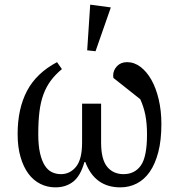

<svg xmlns="http://www.w3.org/2000/svg" viewBox="-20 -796 776 828"><path d="M219 12Q184 12 154 -3Q124 -18 102.5 -47Q81 -76 68.5 -119Q56 -162 56 -218Q56 -327 96.5 -404Q137 -481 226 -528L247 -498Q218 -474 198.5 -447.5Q179 -421 167 -388Q155 -355 150 -313.5Q145 -272 145 -218Q145 -169 152.5 -136Q160 -103 173 -82.5Q186 -62 204 -53.5Q222 -45 243 -45Q282 -45 308 -77Q334 -109 334 -181V-349H416V-181Q416 -109 442 -77Q468 -45 513 -45Q561 -45 587.5 -82.5Q614 -120 614 -216Q614 -263 607 -299Q600 -335 585 -368L469 -460Q468 -464 468 -470Q468 -493 484.5 -510.5Q501 -528 528 -528Q559 -528 586 -507.5Q613 -487 633 -451.5Q653 -416 664.5 -367Q676 -318 676 -261Q676 -191 662.5 -139.5Q649 -88 625.5 -54.5Q602 -21 569.5 -4.5Q537 12 499 12Q389 12 348 -97H344Q327 -37 295.5 -12.5Q264 12 219 12ZM356 -579 369 -776 458 -764 392 -575Z"/></svg>

Font: IBM Plex Serif
Style: Regular
Weight: 400
Designer: Mike Abbink, Paul van der Laan, Pieter van Rosmalen
Foundry: Bold Monday
Version: Version 3.001